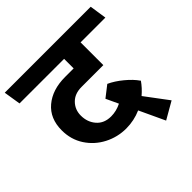

<svg xmlns="http://www.w3.org/2000/svg" viewBox="-234 -864 1139 1139"><g transform="rotate(-45 335.5 -294.0)"><path d="M526.9 -103 634.8 41 526.9 103 452.1 -57.1Q393.1 -31.2 327.1 -30.8Q253.9 -30.8 189.9 -64Q126 -97.2 86.9 -157Q47.9 -216.8 47.9 -293.9Q47.9 -393.1 113.5 -448.5Q179.2 -503.9 286.1 -503.9H357.9V-584H-16.1L-33.2 -690.9H688L704.1 -584H496.1V-393.1H313Q255.9 -393.1 222.9 -359.1Q189.9 -325.2 189.9 -275.9Q189.9 -220.7 222.9 -182.9Q255.9 -145 314 -145Q357.9 -145 399.9 -166L363.8 -243.2L434.1 -297.9Q476.1 -278.8 519.5 -242.9Q563 -207 586.9 -171.9L588.9 -170.9Q563 -133.8 526.9 -103Z"/></g></svg>

Font: Kadwa
Style: Bold
Weight: 700
Designer: Sol Matas
Foundry: Sol Matas
Version: Version 1.001;PS 001.000;hotconv 1.0.70;makeotf.lib2.5.58329